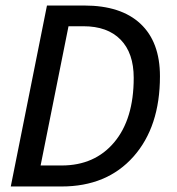

<svg xmlns="http://www.w3.org/2000/svg" viewBox="-20 -675 640 695"><path d="M19 0 150 -655H285Q418 -655 488.5 -589Q559 -523 559 -399Q559 -216 463 -108Q367 0 203 0ZM127 -76H203Q323 -76 393.5 -160Q464 -244 464 -393Q464 -483 416.5 -531.5Q369 -580 282 -580H228Z"/></svg>

Font: TypoPRO Source Code Pro
Style: Italic
Weight: 500
Italic angle: -11°
Monospace: yes
Designer: Paul D. Hunt, Teo Tuominen
Foundry: Adobe Systems Incorporated
Version: Version 1.030;PS 1.0;hotconv 1.0.84;makeotf.lib2.5.63406